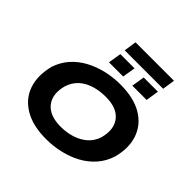

<svg xmlns="http://www.w3.org/2000/svg" viewBox="-248 -1278 1529 1529"><g transform="rotate(45 517.0 -513.5)"><path d="M478 11Q329 11 233.5 -45.5Q138 -102 104 -200.5Q70 -299 102 -426Q126 -500 174.5 -554.5Q223 -609 289 -644.5Q355 -680 431.5 -698Q508 -716 589 -716Q740 -716 834.5 -660Q929 -604 963.5 -505.5Q998 -407 965 -281Q941 -206 892.5 -151Q844 -96 778.5 -60.5Q713 -25 635.5 -7Q558 11 478 11ZM490 -141Q559 -141 617.5 -160Q676 -179 718.5 -216.5Q761 -254 780 -313Q810 -427 756 -495.5Q702 -564 577 -564Q508 -564 449 -546Q390 -528 348.5 -490.5Q307 -453 287 -393Q256 -279 310.5 -210Q365 -141 490 -141ZM421 -932 437 -1038H870L854 -932ZM400 -776 418 -886H578L560 -776ZM663 -776 681 -886H841L824 -776Z"/></g></svg>

Font: Nunito Sans 7pt Expanded ExtraBold
Style: Italic
Weight: 800
Width: 7
Italic angle: -9°
Designer: Vernon Adams
Foundry: Vernon Adams
Version: Version 3.101;gftools[0.9.27]